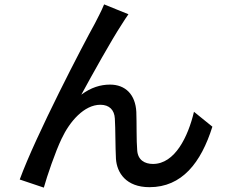

<svg xmlns="http://www.w3.org/2000/svg" viewBox="-20 -817 1040 876"><path d="M566 -752 455 -797C441 -762 425 -735 413 -710C360 -615 143 -198 70 2L180 39C194 -12 233 -126 261 -184C298 -263 364 -339 438 -339C479 -339 502 -315 504 -276C507 -228 506 -149 509 -93C513 -29 555 37 662 37C810 37 897 -74 949 -239L865 -307C838 -193 778 -69 678 -69C640 -69 609 -87 606 -131C602 -177 604 -254 602 -306C598 -386 552 -431 482 -431C439 -431 395 -418 351 -385C401 -477 489 -635 535 -705C546 -722 557 -740 566 -752Z"/></svg>

Font: Genne Gothic Medium
Style: Regular
Weight: 500
Designer: Ryoko NISHIZUKA (kana & ideographs); Paul D. Hunt (Latin, Greek & Cyrillic); Wenlong ZHANG (bopomofo); Sandoll Communica
Foundry: Adobe Systems Incorporated
Version: Version 1.004;PS 1.004;hotconv 16.6.51;makeotf.lib2.5.65220